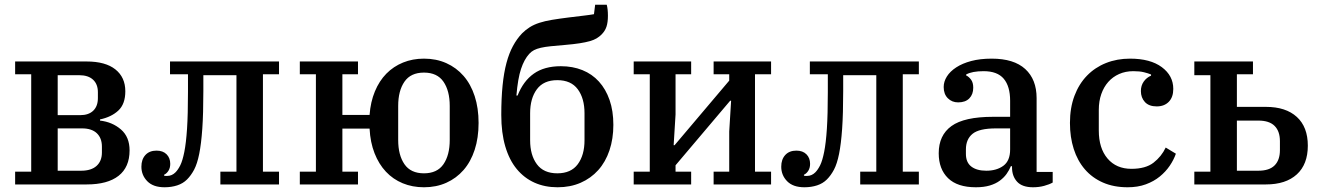

<svg xmlns="http://www.w3.org/2000/svg" viewBox="-20 -780 5584 812"><path d="M44 -54H112V-466H44V-520H346Q426 -520 468 -486.5Q510 -453 510 -394Q510 -340 480.5 -312.5Q451 -285 403 -275V-270Q455 -264 491.5 -232.5Q528 -201 528 -144Q528 -73 481.5 -36.5Q435 0 347 0H44ZM323 -58Q366 -58 388.5 -78.5Q411 -99 411 -135V-160Q411 -196 389.5 -216.5Q368 -237 327 -237H224V-58ZM319 -293Q355 -293 374.5 -312Q394 -331 394 -365V-390Q394 -424 373.5 -443Q353 -462 315 -462H224V-293Z M676 12Q628 12 603 -13.5Q578 -39 578 -75Q578 -106 595 -124.5Q612 -143 642 -143Q669 -143 684.5 -127.5Q700 -112 700 -87Q700 -70 692.5 -58Q685 -46 674 -41V-37Q677 -36 680.5 -36Q684 -36 687 -36Q707 -36 722 -51Q733 -62 742.5 -81Q752 -100 759.5 -137.5Q767 -175 771 -235.5Q775 -296 775 -391V-466H699V-520H1160V-466H1092V-54H1160V0H912V-54H980V-462H840V-395Q840 -299 835.5 -235Q831 -171 822.5 -129Q814 -87 801 -62.5Q788 -38 771 -21Q754 -4 729.5 4Q705 12 676 12Z M1773 12Q1724 12 1683 -5Q1642 -22 1612 -54Q1582 -86 1564 -132Q1546 -178 1543 -236H1428V-54H1494V0H1248V-54H1316V-466H1248V-520H1494V-466H1428V-294H1543Q1547 -349 1565.5 -393.5Q1584 -438 1614 -468.5Q1644 -499 1684.5 -515.5Q1725 -532 1773 -532Q1825 -532 1867.5 -513Q1910 -494 1940.5 -459Q1971 -424 1987.5 -373.5Q2004 -323 2004 -260Q2004 -197 1987.5 -146.5Q1971 -96 1940.5 -61Q1910 -26 1867.5 -7Q1825 12 1773 12ZM1773 -47Q1829 -47 1855.5 -85.5Q1882 -124 1882 -188V-332Q1882 -396 1855.5 -434.5Q1829 -473 1773 -473Q1717 -473 1690.5 -434.5Q1664 -396 1664 -332V-188Q1664 -124 1690.5 -85.5Q1717 -47 1773 -47Z M2338 12Q2284 12 2240.5 -7.5Q2197 -27 2165.5 -65Q2134 -103 2117 -160.5Q2100 -218 2100 -294Q2100 -364 2105.5 -418.5Q2111 -473 2122 -514Q2133 -555 2149.5 -585.5Q2166 -616 2188 -639Q2203 -654 2220.5 -665Q2238 -676 2261 -683.5Q2284 -691 2314 -696Q2344 -701 2384 -706Q2424 -711 2450 -714Q2476 -717 2492 -720L2497 -760H2546Q2551 -742 2551 -713Q2551 -686 2545 -667.5Q2539 -649 2524 -634Q2515 -625 2503.5 -618Q2492 -611 2474.5 -606Q2457 -601 2431.5 -597Q2406 -593 2370 -590Q2334 -587 2309.5 -584.5Q2285 -582 2267.5 -578Q2250 -574 2238.5 -568Q2227 -562 2218 -552Q2197 -529 2183.5 -488.5Q2170 -448 2164 -376H2169Q2193 -437 2237.5 -468.5Q2282 -500 2352 -500Q2402 -500 2443 -483.5Q2484 -467 2513 -435Q2542 -403 2558 -357Q2574 -311 2574 -252Q2574 -193 2557.5 -144Q2541 -95 2510 -60.5Q2479 -26 2435.5 -7Q2392 12 2338 12ZM2337 -47Q2395 -47 2423.5 -85.5Q2452 -124 2452 -187V-301Q2452 -364 2423.5 -402.5Q2395 -441 2337 -441Q2279 -441 2250.5 -402.5Q2222 -364 2222 -301V-187Q2222 -124 2250.5 -85.5Q2279 -47 2337 -47Z M2660 -54H2728V-466H2660V-520H2903V-466H2837V-296L2829 -166H2833L3064 -439V-466H2998V-520H3241V-466H3173V-54H3241V0H2998V-54H3064V-224L3072 -354H3068L2837 -81V-54H2903V0H2660Z M3382 12Q3334 12 3309 -13.5Q3284 -39 3284 -75Q3284 -106 3301 -124.5Q3318 -143 3348 -143Q3375 -143 3390.5 -127.5Q3406 -112 3406 -87Q3406 -70 3398.5 -58Q3391 -46 3380 -41V-37Q3383 -36 3386.5 -36Q3390 -36 3393 -36Q3413 -36 3428 -51Q3439 -62 3448.5 -81Q3458 -100 3465.5 -137.5Q3473 -175 3477 -235.5Q3481 -296 3481 -391V-466H3405V-520H3866V-466H3798V-54H3866V0H3618V-54H3686V-462H3546V-395Q3546 -299 3541.5 -235Q3537 -171 3528.5 -129Q3520 -87 3507 -62.5Q3494 -38 3477 -21Q3460 -4 3435.5 4Q3411 12 3382 12Z M4107 12Q4029 12 3989.5 -26.5Q3950 -65 3950 -132Q3950 -208 4004 -247Q4058 -286 4180 -286H4252V-354Q4252 -415 4225 -447Q4198 -479 4140 -479Q4091 -479 4066 -465V-461Q4077 -456 4086.5 -443.5Q4096 -431 4096 -409Q4096 -381 4079.5 -364Q4063 -347 4032 -347Q4006 -347 3988.5 -364.5Q3971 -382 3971 -412Q3971 -435 3984.5 -456.5Q3998 -478 4024 -495Q4050 -512 4087.5 -522Q4125 -532 4174 -532Q4268 -532 4316 -488Q4364 -444 4364 -365V-53H4432V-8Q4418 0 4396 6Q4374 12 4349 12Q4303 12 4281.5 -11.5Q4260 -35 4260 -72V-77H4255Q4248 -60 4237 -44.5Q4226 -29 4208.5 -16Q4191 -3 4166 4.5Q4141 12 4107 12ZM4151 -58Q4195 -58 4223.5 -79Q4252 -100 4252 -148V-237H4192Q4121 -237 4093 -214Q4065 -191 4065 -148V-129Q4065 -93 4088 -75.5Q4111 -58 4151 -58Z M4749 12Q4690 12 4644.5 -8Q4599 -28 4568 -64Q4537 -100 4521 -150Q4505 -200 4505 -260Q4505 -324 4524 -374.5Q4543 -425 4577 -460Q4611 -495 4657.5 -513.5Q4704 -532 4759 -532Q4845 -532 4893.5 -496Q4942 -460 4942 -404Q4942 -369 4923 -349.5Q4904 -330 4872 -330Q4839 -330 4822 -348.5Q4805 -367 4805 -395Q4805 -418 4817 -435Q4829 -452 4848 -460V-465Q4836 -470 4818 -474.5Q4800 -479 4773 -479Q4740 -479 4713 -467Q4686 -455 4667 -433.5Q4648 -412 4637.5 -382Q4627 -352 4627 -315V-228Q4627 -153 4664 -109.5Q4701 -66 4765 -66Q4825 -66 4858.5 -92Q4892 -118 4910 -156L4953 -130Q4944 -104 4927 -79Q4910 -54 4885 -33.5Q4860 -13 4826 -0.5Q4792 12 4749 12Z M5031 -54H5099V-462H5031V-520H5279V-466H5211V-328H5334Q5418 -328 5464.5 -285.5Q5511 -243 5511 -164Q5511 -85 5464.5 -42.5Q5418 0 5334 0H5031ZM5302 -58Q5348 -58 5370.5 -80.5Q5393 -103 5393 -145V-183Q5393 -225 5370.5 -247.5Q5348 -270 5302 -270H5211V-58Z"/></svg>

Font: IBM Plex Serif Medm
Style: Regular
Weight: 500
Designer: Mike Abbink, Paul van der Laan, Pieter van Rosmalen
Foundry: Bold Monday
Version: Version 3.001